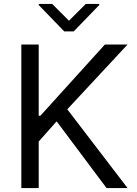

<svg xmlns="http://www.w3.org/2000/svg" viewBox="-20 -953 692 973"><path d="M88.1 0V-727.3H176.1V-366.5H184.7L511.4 -727.3H626.4L321 -399.1L626.4 0H519.9L267 -338.1L176.1 -235.8V0ZM244.3 -933.2 329.5 -848 414.8 -933.2H483V-927.6L353.7 -794H305.4L176.1 -927.6V-933.2Z"/></svg>

Font: Inter UI
Style: Regular
Weight: 400
Designer: Rasmus Andersson
Foundry: rsms
Version: 3.2;8d6f07862